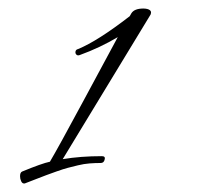

<svg xmlns="http://www.w3.org/2000/svg" viewBox="-20 -700 483 450"><path d="M127 -327Q169 -334 219 -334Q228 -334 225 -325Q223 -318 216 -318Q203 -318 190 -317Q177 -316 162.5 -312.5Q148 -309 138.5 -306.5Q129 -304 112 -298Q95 -292 88.5 -289.5Q82 -287 62.5 -279.5Q43 -272 38 -270Q37 -270 36 -270Q32 -270 29.5 -275.5Q27 -281 27 -287Q27 -296 32 -298Q78 -317 97 -321Q116 -353 176 -464.5Q236 -576 256 -613Q214 -588 167 -571Q162 -569 159 -572Q156 -575 157 -579.5Q158 -584 163 -585Q209 -604 284 -662L288 -669Q295 -680 316 -680Q321 -680 325 -679Q329 -678 331.5 -676Q334 -674 334 -671Q334 -669 333 -666Z"/></svg>

Font: Bilbo Swash Caps
Style: Regular
Weight: 400
Designer: Robert E. Leuschke
Foundry: Robert E. Leuschke
Version: Version 1.003